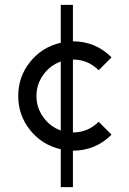

<svg xmlns="http://www.w3.org/2000/svg" viewBox="-20 -770 529 790"><path d="M230 -750H280V-600Q373 -600 439 -534L386 -481Q342 -525 280 -525V-225Q342 -225 386 -269L439 -216Q373 -150 280 -150V0H230V-156Q154 -173 104.5 -234Q55 -295 55 -375Q55 -455 104.5 -516Q154 -577 230 -594ZM230 -517Q186 -501 158 -462Q130 -423 130 -375Q130 -327 158 -288Q186 -249 230 -233Z"/></svg>

Font: Beorc Gothic
Style: Regular
Weight: 400
Version: Version 001.001